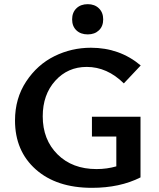

<svg xmlns="http://www.w3.org/2000/svg" viewBox="-20 -894 762 921"><path d="M401 -729Q367 -729 346.5 -748.5Q326 -768 326 -801Q326 -834 346.5 -854Q367 -874 401 -874Q434 -874 454.5 -854Q475 -834 475 -801Q475 -768 454.5 -748.5Q434 -729 401 -729ZM421 -239V-334H654V-43Q555 7 421 7Q251 7 151.5 -81.5Q52 -170 52 -316Q52 -422 105.5 -503Q159 -584 241 -624.5Q323 -665 416 -665Q554 -665 655 -580L574 -494Q494 -573 396 -573Q305 -573 245 -506.5Q185 -440 185 -336Q185 -224 256 -153.5Q327 -83 443 -83Q493 -83 538 -96V-239Z"/></svg>

Font: EauTest
Style: Bold
Weight: 700
Designer: Christian Thalmann (Catharsis Fonts)
Version: Version 0.001;PS 000.001;hotconv 1.0.88;makeotf.lib2.5.64775